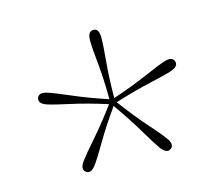

<svg xmlns="http://www.w3.org/2000/svg" viewBox="-74 -859 757 656"><g transform="rotate(-15 304.0 -531.5)"><path d="M455 -303Q439 -291.5 420 -317Q405 -338 376.5 -386.2Q348 -434.5 305 -495.5Q261.5 -434.5 233.5 -386.2Q205.5 -338 190 -317Q171.5 -291.5 155 -303Q139 -315 157.5 -340.5Q173 -361.5 210 -403.5Q247 -445.5 291.5 -505.5Q220.5 -528 166 -539.8Q111.5 -551.5 86.5 -559.5Q56.5 -569.5 62.5 -588.5Q69 -607.5 99 -597.5Q124 -589.5 175.2 -567.2Q226.5 -545 297 -521.5Q296.5 -596 290.8 -651.2Q285 -706.5 285 -732.5Q285 -764.5 305.5 -764.5Q325 -764.5 325 -732.5Q325 -706.5 319.8 -651Q314.5 -595.5 314 -521Q384.5 -544.5 435.5 -567Q486.5 -589.5 511.5 -597.5Q541.5 -607.5 547.5 -588Q554 -569.5 523.5 -559.5Q499 -551.5 444.5 -539.5Q390 -527.5 318.5 -505Q363 -445 400.2 -403.2Q437.5 -361.5 452.5 -340.5Q471.5 -315 455 -303Z"/></g></svg>

Font: Fraunces 72pt Soft Thin
Style: Regular
Weight: 100
Version: Version 1.000;[b76b70a41]